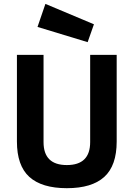

<svg xmlns="http://www.w3.org/2000/svg" viewBox="-20 -965 694 997"><path d="M215.8 -944.8 467.8 -838.9 435.1 -746.1 174.8 -825.2ZM206.1 -227.1Q206.1 -107.9 327.1 -107.9Q448.2 -107.9 448.2 -227.1V-680.2H585.9V-230Q585.9 -105 521.5 -46.4Q457 12.2 327.1 12.2Q197.3 12.2 132.3 -46.4Q67.9 -105 67.9 -230V-680.2H206.1Z"/></svg>

Font: TitilliumWeb-Bold
Style: Bold
Weight: 700
Version: Version 1.001;PS 57.000;hotconv 1.0.70;makeotf.lib2.5.55311